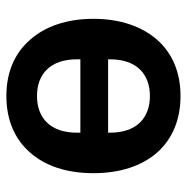

<svg xmlns="http://www.w3.org/2000/svg" viewBox="-12 -562 586 602"><g transform="rotate(90 281.0 -261.0)"><path d="M281 12C206 12 147 -14 105 -62C63 -109 39 -177 39 -261C39 -345 63 -413 105 -461C147 -508 206 -534 281 -534C356 -534 416 -508 458 -461C500 -413 523 -345 523 -261C523 -177 500 -109 458 -62C416 -14 356 12 281 12ZM281 -84C350 -84 396 -126 396 -209V-220H166V-209C166 -126 212 -84 281 -84ZM166 -307H396V-313C396 -396 350 -438 281 -438C212 -438 166 -396 166 -313Z"/></g></svg>

Font: Plexus Sans SemiBold
Style: Regular
Weight: 600
Version: Version 2.001;PS 002.001;hotconv 1.0.70;makeotf.lib2.5.58329